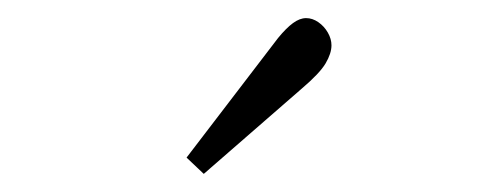

<svg xmlns="http://www.w3.org/2000/svg" viewBox="-20 -776 540 212"><path d="M205 -584 186 -602 287 -734Q296 -745 303.5 -750.5Q311 -756 318 -756Q325 -756 331.5 -751.5Q338 -747 342 -740Q346 -733 346 -726Q346 -717 339.5 -706Q333 -695 313 -678Z"/></svg>

Font: Literata ExtraLight
Style: Regular
Weight: 250
Designer: Latin by Veronika Burian and Jose Scaglione. Greek by Irene Vlachou. Cyrillic by Vera Evstafieva.
Foundry: TypeTogether
Version: Version 3.103;gftools[0.9.29]